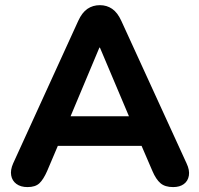

<svg xmlns="http://www.w3.org/2000/svg" viewBox="-20 -734 791 762"><path d="M89.2 8.5Q62.2 8.5 45.2 -4Q28.2 -16.5 24.4 -37.8Q20.5 -59 32.2 -85.5L290.5 -651.2Q305.5 -684.2 327 -698.9Q348.5 -713.5 376.5 -713.5Q403.8 -713.5 425.1 -698.9Q446.5 -684.2 461.5 -651.2L720.5 -85.5Q733.2 -58.8 729.6 -37.1Q726 -15.5 709.6 -3.5Q693.2 8.5 667.2 8.5Q634.8 8.5 616.9 -6.9Q599 -22.2 585 -55L524.2 -196.2L584.8 -155H166.5L227 -196.2L167 -55Q152.2 -21.5 136.2 -6.5Q120.2 8.5 89.2 8.5ZM374.5 -545.2 244 -234.2 217 -272.5H534.2L508 -234.2L376.5 -545.2Z"/></svg>

Font: Nunito ExtraLight
Style: Regular
Weight: 200
Designer: Vernon Adams
Foundry: Vernon Adams
Version: Version 3.602;April 4, 2023;FontCreator 14.0.0.2856 64-bit